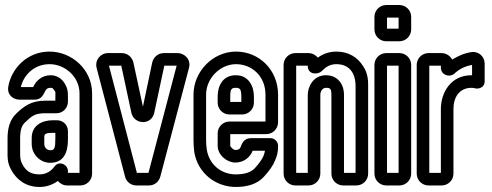

<svg xmlns="http://www.w3.org/2000/svg" viewBox="-20 -712 1955 763"><path d="M250 -308V-328C250 -347 249 -366 231 -389C219 -404 201 -413 181 -413C145 -413 122 -389 112 -366H63C74 -415 117 -457 177 -457C238 -457 296 -407 296 -341V-25H250V-32C250 -58 215 -75 197 -51C184 -33 165 -19 137 -19C104 -19 83 -31 68 -61C60 -76 60 -88 60 -109V-163C60 -195 67 -214 78 -224C107 -252 118 -262 161 -262H205C230 -262 250 -283 250 -308ZM247 25H299C325 25 346 4 346 -22V-341C346 -437 264 -507 177 -507C87 -507 25 -439 13 -368C7 -335 33 -316 57 -316H118C140 -316 149 -330 155 -341C161 -353 164 -363 181 -363C187 -363 189 -362 191 -359C203 -344 200 -349 200 -328V-312H161C104 -312 75 -290 44 -260C19 -236 10 -201 10 -163V-109C10 -91 8 -67 24 -38C47 5 86 31 137 31C166 31 191 21 210 7C218 17 231 25 247 25ZM207 -234H189C145 -234 106 -212 106 -164V-140C106 -99 139 -65 180 -65C249 -65 250 -134 250 -163V-191C250 -215 231 -234 207 -234ZM189 -184H200V-163C200 -124 197 -115 180 -115C167 -115 156 -125 156 -140V-164C156 -178 157 -184 189 -184Z M524 -25 413 -451H462L502 -264C512 -217 582 -212 593 -264L633 -451H682L570 -25ZM522 25H572C595 25 612 9 617 -10L731 -442C740 -474 715 -501 685 -501H631C607 -501 590 -484 585 -464L548 -288L510 -464C505 -484 488 -501 464 -501H409C380 -501 356 -474 364 -442L477 -10C482 10 500 25 522 25Z M845 -182V-133C845 -95 883 -66 915 -66C951 -66 975 -89 984 -113H1033C1032 -106 1030 -100 1027 -92C1023 -82 1012 -65 993 -44C979 -29 956 -19 917 -19C860 -19 812 -57 802 -116C800 -130 799 -142 799 -155V-336C799 -400 854 -457 918 -457C982 -457 1035 -408 1035 -336V-229H892C866 -229 845 -208 845 -182ZM1085 -226V-336C1085 -434 1010 -507 918 -507C826 -507 749 -428 749 -336V-155C749 -140 750 -124 752 -108C766 -23 838 31 917 31C964 31 1003 19 1029 -10C1050 -33 1065 -54 1073 -74C1080 -90 1085 -107 1085 -127V-133C1085 -149 1071 -163 1055 -163H977C955 -163 944 -148 939 -135C935 -124 933 -116 915 -116C907 -116 895 -129 895 -133V-179H1038C1064 -179 1085 -200 1085 -226ZM892 -257H942C968 -257 989 -278 989 -304V-329C989 -368 969 -413 917 -413C862 -413 845 -366 845 -329V-304C845 -278 866 -257 892 -257ZM917 -363C933 -363 939 -358 939 -329V-307H895V-329C895 -358 900 -363 917 -363Z M1393 -370V-25H1347V-335C1347 -380 1320 -413 1275 -413C1225 -413 1203 -367 1203 -335V-25H1157V-451H1203V-450C1203 -414 1244 -415 1258 -429C1275 -446 1291 -457 1317 -457C1366 -457 1393 -424 1393 -370ZM1206 -501H1154C1128 -501 1107 -480 1107 -454V-22C1107 4 1128 25 1154 25H1206C1232 25 1253 4 1253 -22V-335C1253 -351 1263 -363 1275 -363C1292 -363 1297 -360 1297 -335V-22C1297 4 1318 25 1344 25H1396C1422 25 1443 4 1443 -22V-370C1443 -388 1443 -418 1425 -446C1402 -485 1364 -507 1317 -507C1290 -507 1265 -499 1243 -483C1235 -493 1221 -501 1206 -501Z M1518 -25V-451H1564V-25ZM1614 -22V-454C1614 -480 1593 -501 1567 -501H1515C1489 -501 1468 -480 1468 -454V-22C1468 4 1489 25 1515 25H1567C1593 25 1614 4 1614 -22ZM1518 -598V-642H1564V-598ZM1614 -595V-645C1614 -671 1593 -692 1567 -692H1515C1489 -692 1468 -671 1468 -645V-595C1468 -569 1489 -548 1515 -548H1567C1593 -548 1614 -569 1614 -595Z M1856 -413H1854C1769 -413 1732 -341 1732 -279V-25H1686V-451H1732V-444C1732 -415 1763 -403 1784 -418C1804 -437 1827 -449 1856 -454ZM1735 -501H1683C1657 -501 1636 -480 1636 -454V-22C1636 4 1657 25 1683 25H1735C1761 25 1782 4 1782 -22V-279C1782 -325 1805 -363 1854 -363C1863 -363 1869 -360 1877 -360C1884 -360 1906 -365 1906 -388V-460C1906 -486 1883 -509 1854 -505C1825 -501 1799 -489 1777 -475C1770 -489 1754 -501 1735 -501Z"/></svg>

Font: DIN Rundschrift
Style: EngKont
Weight: 400
Width: 3
Version: Version 1.027